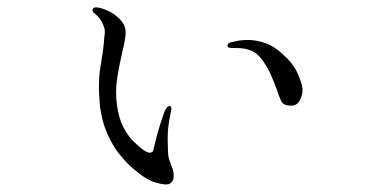

<svg xmlns="http://www.w3.org/2000/svg" viewBox="-20 -498 1040 509"><path d="M226 -474Q228 -480 240 -478Q252 -476 267 -469Q282 -462 291 -453Q315 -434 313 -408Q312 -392 304.5 -361Q297 -330 291 -293Q285 -256 290 -220Q295 -183 308 -159Q321 -135 334.5 -122.5Q348 -110 354 -105Q369 -93 378 -93Q381 -94 383.5 -95Q386 -96 388 -107Q397 -145 405 -169.5Q413 -194 416 -202Q423 -218 431 -217Q437 -214 432 -197Q424 -159 424.5 -129Q425 -99 426 -86Q428 -74 433.5 -61Q439 -48 440 -41Q441 -34 440 -25.5Q439 -17 430 -11Q421 -6 392.5 -14Q364 -22 323 -60Q313 -69 296 -90Q279 -111 264.5 -143.5Q250 -176 245 -217Q239 -278 246.5 -322Q254 -366 255 -381Q256 -396 257.5 -407.5Q259 -419 255 -428Q252 -438 245.5 -447Q239 -456 230 -463Q223 -468 226 -474ZM583 -378Q583 -383 592 -386Q594 -386 606.5 -389Q619 -392 639.5 -392Q660 -392 684 -383.5Q708 -375 732 -352Q757 -330 769 -303.5Q781 -277 782 -262Q783 -247 774 -230.5Q765 -214 740 -219Q729 -222 725.5 -230Q722 -238 720 -243Q719 -246 713.5 -261.5Q708 -277 699 -297.5Q690 -318 677.5 -336Q665 -354 650 -362Q632 -370 614 -370.5Q596 -371 592 -371Q583 -371 583 -378Z"/></svg>

Font: Shippori Mincho TTF
Style: Regular
Weight: 400
Version: Version 2.100